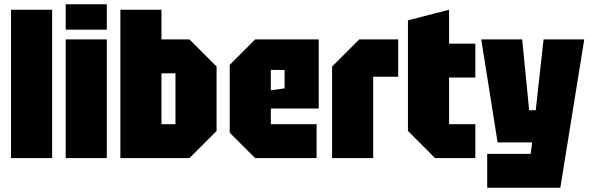

<svg xmlns="http://www.w3.org/2000/svg" viewBox="-20 -746 2785 906"><path d="M32 0V-700H226V0Z M290 0V-560H484V0ZM290 -606V-726H484V-606Z M548 0V-700H742V-560H874L1002 -432V-128L874 0ZM742 -160H808V-400H742Z M1064 -120V-440L1184 -560H1484V-234H1258V-160H1474V0H1184ZM1258 -320 1323 -329V-416H1258Z M1547 0V-432L1675 -560H1859V-384H1741V0Z M1905 -650 2099 -700V-540H2223V-380H2099V-160H2223V0H2033L1905 -128Z M2279 140V-20H2484L2491 -74H2328L2251 -560H2444L2477 -226H2508L2545 -560H2737L2624 140Z"/></svg>

Font: Tektur Condensed ExtraBold
Style: Regular
Weight: 800
Width: 3
Designer: Adam Jagosz
Foundry: Adam Jagosz
Version: Version 1.005;gftools[0.9.30]